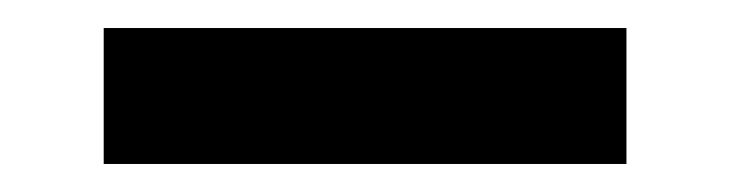

<svg xmlns="http://www.w3.org/2000/svg" viewBox="-20 -737 521 137"><path d="M54 -620V-717H427V-620Z"/></svg>

Font: M PLUS 1p
Style: Bold
Weight: 700
Version: Version 1.062